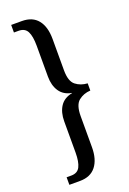

<svg xmlns="http://www.w3.org/2000/svg" viewBox="-167 -817 675 1002"><g transform="rotate(-20 170.5 -316.0)"><path d="M35 128V86H61Q96 86 109.5 59Q123 32 123 -19V-192Q123 -242 144.5 -275Q166 -308 212 -317V-318Q167 -326 145 -359Q123 -392 123 -441V-612Q123 -665 109.5 -691.5Q96 -718 61 -718H35V-760H94Q153 -760 183 -722.5Q213 -685 213 -617V-443Q213 -382 240.5 -360.5Q268 -339 306 -337V-297Q268 -295 240.5 -273Q213 -251 213 -189V-16Q213 51 183 89.5Q153 128 94 128Z"/></g></svg>

Font: Noto Serif Thai ExtraCondensed
Style: Regular
Weight: 400
Width: 2
Designer: Monotype Design Team
Foundry: Monotype Imaging Inc.
Version: Version 2.002; ttfautohint (v1.8.4.7-5d5b)